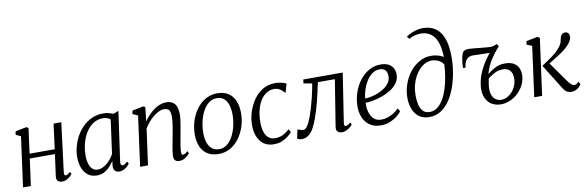

<svg xmlns="http://www.w3.org/2000/svg" viewBox="-55 -1322 5568 1824"><g transform="rotate(-10 2729.0 -409.5)"><path d="M458.5 -76.5Q456.5 -58.5 460.2 -50.2Q464 -42 470 -42Q479 -42 490.5 -48Q502 -54 516 -68.5L528 -47Q523 -40 509 -26Q495 -12 474.2 -1Q453.5 10 429 10Q412 10 399.2 3.8Q386.5 -2.5 380.2 -16Q374 -29.5 377 -51.5L405.5 -259.5H163L127.5 0H52L117.5 -482.5L69 -505L75.5 -537L181 -558.5L201.5 -547.5L169 -305H411.5L443 -547H517.5Z M1003.5 -84Q1000 -59.5 1007.2 -50.8Q1014.5 -42 1022.5 -42Q1032.5 -42 1043 -49.2Q1053.5 -56.5 1067.5 -70.5L1080.5 -49.5Q1077 -43 1063.5 -28.8Q1050 -14.5 1029 -2.2Q1008 10 982 10Q955 10 939.2 -5.5Q923.5 -21 925.5 -57.5L931.5 -101Q913.5 -74 890 -48.5Q866.5 -23 835.8 -6.5Q805 10 765 10Q713.5 10 678.8 -16.2Q644 -42.5 626.2 -89Q608.5 -135.5 608.5 -196Q608.5 -242.5 621.8 -293.2Q635 -344 661 -391.5Q687 -439 725.2 -477.2Q763.5 -515.5 813.8 -538Q864 -560.5 925.5 -560.5Q947.5 -560.5 973.2 -554.8Q999 -549 1019.5 -539.5L1070.5 -559ZM984.5 -491.5Q970.5 -504 952 -509.8Q933.5 -515.5 912 -515.5Q869 -515.5 834 -497.2Q799 -479 772 -447.2Q745 -415.5 726.5 -374.8Q708 -334 698.8 -289Q689.5 -244 689.5 -200Q689.5 -148 700.8 -113.2Q712 -78.5 732.2 -61.2Q752.5 -44 778.5 -44Q807 -44 831.2 -55.5Q855.5 -67 876 -85.2Q896.5 -103.5 912.5 -124.5Q928.5 -145.5 939.5 -165.5Z M1313 -414.5Q1333.5 -444.5 1358.8 -471Q1384 -497.5 1412.2 -517.8Q1440.5 -538 1470.5 -549.2Q1500.5 -560.5 1530.5 -560.5Q1581 -560.5 1610.2 -529.8Q1639.5 -499 1639.5 -422.5Q1639.5 -400 1635.2 -369Q1631 -338 1625.2 -305.2Q1619.5 -272.5 1614 -244Q1609.5 -217.5 1603.8 -187.2Q1598 -157 1593.5 -127.8Q1589 -98.5 1588.5 -75.5Q1588 -59.5 1590.8 -50.8Q1593.5 -42 1601 -42Q1611 -42 1622.8 -48.2Q1634.5 -54.5 1649 -68.5L1660.5 -47Q1656.5 -40 1642 -26.2Q1627.5 -12.5 1606.2 -1.2Q1585 10 1559 10Q1542.5 10 1530.2 4Q1518 -2 1511.8 -14.5Q1505.5 -27 1506.5 -48Q1507.5 -64 1510 -85.2Q1512.5 -106.5 1516.8 -130.2Q1521 -154 1525.8 -178.2Q1530.5 -202.5 1534.5 -224.5Q1538.5 -246.5 1543.2 -271.2Q1548 -296 1552 -321.5Q1556 -347 1558.8 -371.5Q1561.5 -396 1561.5 -417Q1561.5 -448.5 1555 -466.2Q1548.5 -484 1534.5 -491.8Q1520.5 -499.5 1496.5 -499.5Q1474.5 -499.5 1448.5 -487.2Q1422.5 -475 1396.2 -453.8Q1370 -432.5 1346.2 -404.8Q1322.5 -377 1305 -346.5L1257.5 0H1181.5L1247 -484L1196.5 -506L1203 -538.5L1310 -560L1329 -550Z M2022.5 -560.5Q2085 -560.5 2127.8 -533.8Q2170.5 -507 2192.5 -456.5Q2214.5 -406 2214.5 -334.5Q2214.5 -270 2194.8 -208.5Q2175 -147 2138.8 -97.5Q2102.5 -48 2051.8 -19Q2001 10 1939.5 10Q1877.5 10 1834.2 -16Q1791 -42 1768.5 -91.5Q1746 -141 1746 -211Q1746 -277 1765.5 -339.2Q1785 -401.5 1821.5 -451.5Q1858 -501.5 1909.2 -531Q1960.5 -560.5 2022.5 -560.5ZM2011 -515.5Q1974.5 -515.5 1945.2 -497.2Q1916 -479 1894 -448.2Q1872 -417.5 1857.2 -378.5Q1842.5 -339.5 1835.2 -297.2Q1828 -255 1828 -214.5Q1828 -156 1842.5 -116Q1857 -76 1884.5 -55.2Q1912 -34.5 1952 -34.5Q1987.5 -34.5 2016.2 -52.8Q2045 -71 2066.8 -101.8Q2088.5 -132.5 2103 -171.2Q2117.5 -210 2125 -252Q2132.5 -294 2132.5 -334Q2132.5 -390 2119.2 -430.5Q2106 -471 2079.5 -493.2Q2053 -515.5 2011 -515.5Z M2471.5 10Q2389 10 2343 -48.2Q2297 -106.5 2297 -206Q2297 -264.5 2315.8 -326.5Q2334.5 -388.5 2370.5 -441.8Q2406.5 -495 2459.5 -527.8Q2512.5 -560.5 2581 -560.5Q2607.5 -560.5 2637.8 -554.2Q2668 -548 2689 -537L2665 -453.5L2653.5 -460Q2641 -475 2626.2 -485.8Q2611.5 -496.5 2596 -501.8Q2580.5 -507 2564.5 -507Q2523 -507 2489 -485.8Q2455 -464.5 2430.5 -425.5Q2406 -386.5 2392.8 -333Q2379.5 -279.5 2379.5 -215Q2380 -160 2393 -122Q2406 -84 2431.2 -64.2Q2456.5 -44.5 2492.5 -44.5Q2522 -44.5 2545.5 -52Q2569 -59.5 2590.2 -73.5Q2611.5 -87.5 2633.5 -106L2648.5 -75Q2635.5 -59.5 2611 -39.5Q2586.5 -19.5 2551.8 -4.8Q2517 10 2471.5 10Z M3160 -76.5Q3157 -58 3161 -50Q3165 -42 3171.5 -42Q3181.5 -42 3193 -48Q3204.5 -54 3219.5 -68.5L3231 -47Q3226.5 -39.5 3211.2 -25.8Q3196 -12 3174.2 -1Q3152.5 10 3128 10Q3103 10 3087 -4.5Q3071 -19 3076.5 -52L3148 -498.5H2984Q2961 -386 2939 -303.2Q2917 -220.5 2896 -163.2Q2875 -106 2854.5 -70Q2834 -33.5 2805.5 -12.8Q2777 8 2741.5 8Q2730.5 8 2714.2 3.5Q2698 -1 2696.5 -4L2715.5 -91Q2718 -89 2727.5 -85.5Q2737 -82 2749.5 -79Q2762 -76 2773.5 -76Q2788 -76 2802 -93.5Q2816 -111 2829.5 -139.8Q2843 -168.5 2855.2 -203.5Q2867.5 -238.5 2877.5 -273.5Q2891 -319 2901.5 -363.2Q2912 -407.5 2919.2 -442.8Q2926.5 -478 2929 -496L2847 -510.5L2852 -547.5H3232.5Z M3705.5 -90Q3691.5 -70 3662 -46.5Q3632.5 -23 3592.5 -6.5Q3552.5 10 3505.5 10Q3454 10 3417.2 -8.2Q3380.5 -26.5 3357.5 -58Q3334.5 -89.5 3324 -128.5Q3313.5 -167.5 3314.5 -209Q3315.5 -278 3337.5 -341.2Q3359.5 -404.5 3397.8 -453.8Q3436 -503 3487.2 -531.8Q3538.5 -560.5 3599 -560.5Q3644.5 -560.5 3674.2 -545Q3704 -529.5 3718.8 -502.8Q3733.5 -476 3733.5 -442Q3733.5 -397 3709.8 -362.2Q3686 -327.5 3647.2 -302.2Q3608.5 -277 3563.2 -260.5Q3518 -244 3474 -235.5Q3430 -227 3397 -226.5Q3394.5 -196.5 3399.5 -164.5Q3404.5 -132.5 3418.2 -105Q3432 -77.5 3456.2 -60.5Q3480.5 -43.5 3517.5 -43.5Q3545 -43.5 3574.2 -52Q3603.5 -60.5 3632.8 -77.8Q3662 -95 3688 -122ZM3582.5 -517Q3543 -517 3510.8 -493.8Q3478.5 -470.5 3455 -433.2Q3431.5 -396 3417.2 -352.2Q3403 -308.5 3399 -267Q3433.5 -268.5 3469.5 -277Q3505.5 -285.5 3538.8 -300.5Q3572 -315.5 3598.2 -335.8Q3624.5 -356 3639.8 -382Q3655 -408 3655 -438.5Q3655 -477 3635.8 -497Q3616.5 -517 3582.5 -517Z M3970 12Q3912 12 3873.2 -16.2Q3834.5 -44.5 3815 -93.2Q3795.5 -142 3795.5 -203Q3795.5 -271.5 3818 -335.2Q3840.5 -399 3880.2 -449.5Q3920 -500 3972.8 -529.2Q4025.5 -558.5 4086 -558.5Q4119 -558.5 4152.2 -549.2Q4185.5 -540 4204 -525.5Q4203 -588 4191.5 -636.2Q4180 -684.5 4157.8 -717.2Q4135.5 -750 4102.2 -766.8Q4069 -783.5 4024 -783.5Q3999 -783.5 3970.5 -776.8Q3942 -770 3911.5 -752.5L3892 -777.5Q3917 -795 3945 -807Q3973 -819 4000.2 -825Q4027.5 -831 4051 -831Q4123.5 -831 4168.8 -801.2Q4214 -771.5 4238.2 -721.5Q4262.5 -671.5 4270.5 -610.2Q4278.5 -549 4276.5 -486Q4274.5 -422.5 4262 -353.8Q4249.5 -285 4226 -220Q4202.5 -155 4166.5 -102.5Q4130.5 -50 4081.8 -19Q4033 12 3970 12ZM3982.5 -35Q4023 -35 4055.8 -59.2Q4088.5 -83.5 4113.5 -125.2Q4138.5 -167 4156 -221Q4173.5 -275 4183.5 -335.5Q4193.5 -396 4196.5 -456Q4185 -475.5 4166.2 -488.2Q4147.5 -501 4125.8 -507.2Q4104 -513.5 4084 -513.5Q4051.5 -513.5 4020.8 -498.2Q3990 -483 3963.8 -455.2Q3937.5 -427.5 3917.8 -390Q3898 -352.5 3887 -307.5Q3876 -262.5 3876 -213Q3876 -169.5 3884.5 -128.8Q3893 -88 3916 -61.5Q3939 -35 3982.5 -35Z M4390 -390.5H4365Q4365 -408 4367 -432.8Q4369 -457.5 4373.8 -482.2Q4378.5 -507 4386 -526Q4393.5 -545 4404 -551.5Q4410 -554.5 4422.2 -557.8Q4434.5 -561 4448.5 -561Q4462 -561 4490.5 -558.2Q4519 -555.5 4552.5 -552Q4586 -548.5 4614.8 -546Q4643.5 -543.5 4657 -543.5Q4674 -543.5 4691.8 -549Q4709.5 -554.5 4717.5 -560.5Q4721 -556.5 4722 -555.5Q4723 -554.5 4726 -551.2Q4729 -548 4737 -537.5Q4692.5 -489 4655.2 -432.2Q4618 -375.5 4592 -293.5Q4610.5 -306 4633.8 -322.8Q4657 -339.5 4689 -352.2Q4721 -365 4765.5 -365Q4815.5 -365 4846.8 -347.2Q4878 -329.5 4892.5 -299.8Q4907 -270 4907 -232Q4907 -185 4887 -141.5Q4867 -98 4832.2 -63.5Q4797.5 -29 4753.5 -9Q4709.5 11 4661 11Q4606 11 4565.5 -17Q4525 -45 4508.2 -100Q4491.5 -155 4508.5 -235.5Q4517.5 -280 4537.5 -325.8Q4557.5 -371.5 4587.5 -417.5Q4617.5 -463.5 4657 -510.5L4645.5 -489.5Q4645.5 -489 4630 -489.2Q4614.5 -489.5 4590.8 -490.2Q4567 -491 4542 -491.5Q4517 -492 4498.2 -492.5Q4479.5 -493 4474.5 -493Q4453.5 -493 4436.8 -483.8Q4420 -474.5 4409 -457Q4400.5 -444 4395.8 -424.8Q4391 -405.5 4390 -390.5ZM4671.5 -31Q4701.5 -31 4729.2 -45.5Q4757 -60 4779 -85Q4801 -110 4814 -142.8Q4827 -175.5 4827 -212Q4827 -243.5 4816.5 -266.2Q4806 -289 4785.5 -301.2Q4765 -313.5 4734 -313.5Q4701.5 -313.5 4674 -302.8Q4646.5 -292 4625.5 -277.2Q4604.5 -262.5 4589 -251.5Q4582.5 -221.5 4578.5 -192.5Q4574.5 -163.5 4576 -138.5Q4578 -104 4590.8 -80Q4603.5 -56 4624.2 -43.5Q4645 -31 4671.5 -31Z M4983.5 0 5049 -484.5 4998 -506 5004 -538.5 5112 -560 5134 -547 5059.5 0ZM5340 10.5Q5323.5 10.5 5309 4.8Q5294.5 -1 5282.2 -13Q5270 -25 5259 -44L5112 -280.5Q5149.5 -306.5 5183.8 -329.5Q5218 -352.5 5247.8 -377.2Q5277.5 -402 5300 -433Q5315.5 -453.5 5321.2 -473.5Q5327 -493.5 5329 -509Q5332 -525 5339 -535.5Q5346 -546 5356.2 -551Q5366.5 -556 5378.5 -556Q5396 -556 5406.8 -544.5Q5417.5 -533 5418.5 -514.5Q5419 -500.5 5413.5 -484.8Q5408 -469 5395.5 -451.5Q5377.5 -426 5346.5 -400.5Q5315.5 -375 5281 -352.8Q5246.5 -330.5 5216.2 -312.5Q5186 -294.5 5169.5 -283.5L5169 -309.5L5321 -94.5Q5335.5 -75 5350.2 -61.8Q5365 -48.5 5377.5 -48.5Q5387.5 -48.5 5397.5 -53Q5407.5 -57.5 5422 -73L5437.5 -46.5Q5429.5 -32.5 5415.8 -19.5Q5402 -6.5 5382.8 2Q5363.5 10.5 5340 10.5Z"/></g></svg>

Font: Merriweather 36pt Light
Style: Italic
Weight: 300
Italic angle: -7.8°
Version: Version 2.101